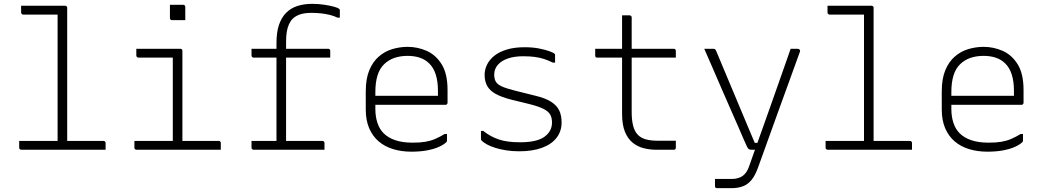

<svg xmlns="http://www.w3.org/2000/svg" viewBox="-20 -780 5440 1000"><path d="M80 -46H519Q523 -46 525 -44.5Q527 -43 528.5 -41Q530 -39 530 -35Q530 -29 530 -23.5Q530 -18 530 -12Q530 -6 530 0H91Q88 0 85.5 -1.5Q83 -3 81.5 -5Q80 -7 80 -11Q80 -17 80 -23Q80 -29 80 -34.5Q80 -40 80 -46ZM90 -750Q128 -750 166 -750Q204 -750 242.5 -750Q281 -750 319 -750Q323 -750 325 -748.5Q327 -747 328.5 -745Q330 -743 330 -739Q330 -650 330 -560.5Q330 -471 330 -381.5Q330 -292 330 -202.5Q330 -113 330 -24H272L280 -34Q280 -43 280 -52.5Q280 -62 280 -71Q280 -150 280 -229Q280 -308 280 -387.5Q280 -467 280 -546Q280 -625 280 -704H274Q232 -704 187.5 -704Q143 -704 101 -704Q98 -704 95.5 -705.5Q93 -707 91.5 -709.5Q90 -712 90 -715Q90 -724 90 -732.5Q90 -741 90 -750Z M880 -34V-58Q880 -81 880 -104Q880 -127 880 -150Q880 -183 880 -216Q880 -249 880 -282Q880 -315 880 -348Q880 -381 880 -414Q880 -447 880 -480H868Q840 -480 812.5 -480Q785 -480 757.5 -480Q730 -480 701 -480Q698 -480 695.5 -481.5Q693 -483 691.5 -485.5Q690 -488 690 -491Q690 -500 690 -508.5Q690 -517 690 -526Q728 -526 766 -526Q804 -526 842.5 -526Q881 -526 919 -526Q923 -526 925 -524.5Q927 -523 928.5 -521Q930 -519 930 -515Q930 -466 930 -418Q930 -370 930 -322.5Q930 -275 930 -227Q930 -179 930 -131Q930 -83 930 -34ZM680 -46H1119Q1123 -46 1125 -44.5Q1127 -43 1128.5 -41Q1130 -39 1130 -35Q1130 -29 1130 -23.5Q1130 -18 1130 -12Q1130 -6 1130 0H691Q688 0 685.5 -1.5Q683 -3 681.5 -5Q680 -7 680 -11Q680 -17 680 -23Q680 -29 680 -34.5Q680 -40 680 -46ZM865 -755Q874 -755 882.5 -755Q891 -755 899.5 -755Q908 -755 916.5 -755Q925 -755 934 -755Q939 -755 942 -752Q945 -749 945 -744V-675Q936 -675 927.5 -675Q919 -675 910.5 -675Q902 -675 893.5 -675Q885 -675 876 -675Q871 -675 868 -678Q865 -681 865 -686Z M1606 -760Q1638 -760 1668 -755.5Q1698 -751 1720 -745Q1742 -739 1747 -733Q1749 -732 1749.5 -730Q1750 -728 1750 -725Q1750 -716 1750 -706.5Q1750 -697 1750 -688H1738Q1720 -697 1697.5 -702.5Q1675 -708 1651 -710.5Q1627 -713 1602 -713Q1568 -713 1544.5 -705.5Q1521 -698 1505 -683Q1493 -671 1485 -653.5Q1477 -636 1473.5 -613.5Q1470 -591 1470 -562Q1470 -499 1470 -436Q1470 -373 1470 -309.5Q1470 -246 1470 -182.5Q1470 -119 1470 -56Q1470 -47 1470 -38.5Q1470 -30 1470 -21L1474 -10H1420Q1420 -65 1420 -119.5Q1420 -174 1420 -228.5Q1420 -283 1420 -337.5Q1420 -392 1420 -446.5Q1420 -501 1420 -556Q1420 -612 1433 -650.5Q1446 -689 1470.5 -713.5Q1495 -738 1529.5 -749Q1564 -760 1606 -760ZM1290 -526H1689Q1693 -526 1695 -524.5Q1697 -523 1698.5 -521Q1700 -519 1700 -515Q1700 -505 1700 -497.5Q1700 -490 1700 -480H1301Q1298 -480 1295.5 -481.5Q1293 -483 1291.5 -485.5Q1290 -488 1290 -491Q1290 -501 1290 -508.5Q1290 -516 1290 -526ZM1290 -46H1659Q1663 -46 1665 -44.5Q1667 -43 1668.5 -41Q1670 -39 1670 -35Q1670 -29 1670 -23.5Q1670 -18 1670 -12.5Q1670 -7 1670 0H1301Q1298 0 1295.5 -1.5Q1293 -3 1291.5 -5Q1290 -7 1290 -11Q1290 -18 1290 -23.5Q1290 -29 1290 -34.5Q1290 -40 1290 -46Z M2103 -536Q2155 -536 2202.5 -515Q2250 -494 2280.5 -445Q2311 -396 2311 -310V-245Q2311 -242 2309.5 -239.5Q2308 -237 2306 -235.5Q2304 -234 2300 -234H2012Q1996 -234 1980 -234Q1964 -234 1948 -234H1929L1907 -281H2261Q2261 -287 2261 -293.5Q2261 -300 2261 -306Q2261 -356 2249.5 -392Q2238 -428 2215 -450Q2195 -470 2166.5 -479.5Q2138 -489 2103 -489Q2025 -489 1980 -445Q1935 -401 1935 -301V-212Q1935 -172 1946 -139.5Q1957 -107 1978 -86Q2002 -62 2039.5 -49.5Q2077 -37 2129 -37Q2168 -37 2195 -41.5Q2222 -46 2245.5 -56Q2269 -66 2296 -82H2308Q2308 -74 2308 -65Q2308 -56 2308 -48Q2308 -46 2307.5 -44Q2307 -42 2305 -40Q2292 -27 2267 -15.5Q2242 -4 2205.5 3Q2169 10 2123 10Q2072 10 2028.5 -3Q1985 -16 1953 -43Q1921 -70 1903 -111.5Q1885 -153 1885 -210V-304Q1885 -370 1903.5 -414.5Q1922 -459 1953.5 -486Q1985 -513 2024 -524.5Q2063 -536 2103 -536Z M2689 -39Q2776 -39 2815.5 -67.5Q2855 -96 2855 -142Q2855 -167 2845.5 -183.5Q2836 -200 2810.5 -213Q2785 -226 2737 -238L2643 -261Q2592 -274 2561.5 -291Q2531 -308 2517.5 -332.5Q2504 -357 2504 -390Q2504 -417 2516.5 -443Q2529 -469 2554.5 -489.5Q2580 -510 2619.5 -522Q2659 -534 2713 -534Q2754 -534 2787.5 -527.5Q2821 -521 2842.5 -513Q2864 -505 2868 -500Q2870 -499 2870.5 -497.5Q2871 -496 2871 -495Q2871 -494 2871 -492Q2871 -482 2871 -473Q2871 -464 2871 -454H2859Q2835 -466 2813 -473Q2791 -480 2765.5 -483.5Q2740 -487 2704 -487Q2659 -487 2625.5 -475.5Q2592 -464 2573 -442.5Q2554 -421 2554 -391Q2554 -369 2562.5 -354.5Q2571 -340 2594.5 -329.5Q2618 -319 2662 -308L2766 -282Q2821 -269 2851 -249.5Q2881 -230 2893 -204Q2905 -178 2905 -142Q2905 -96 2878.5 -62Q2852 -28 2802.5 -10Q2753 8 2684 8Q2648 8 2616.5 3Q2585 -2 2559.5 -10Q2534 -18 2516 -28Q2498 -38 2488 -48Q2487 -50 2486 -51.5Q2485 -53 2485 -56Q2485 -67 2485 -77.5Q2485 -88 2485 -98H2497Q2516 -83 2536 -72Q2556 -61 2578.5 -53.5Q2601 -46 2628 -42.5Q2655 -39 2689 -39Z M3080 -526H3489Q3494 -526 3497 -523Q3500 -520 3500 -515Q3500 -509 3500 -503.5Q3500 -498 3500 -492.5Q3500 -487 3500 -480H3091Q3088 -480 3086 -480.5Q3084 -481 3082.5 -482.5Q3081 -484 3080.5 -486Q3080 -488 3080 -491Q3080 -498 3080 -503.5Q3080 -509 3080 -514.5Q3080 -520 3080 -526ZM3500 -47Q3500 -38 3500 -29.5Q3500 -21 3500 -12Q3500 -6 3497.5 -3Q3495 0 3489 0Q3486 0 3476 0Q3466 0 3452.5 0Q3439 0 3425 0Q3411 0 3400 0Q3365 0 3333 -8Q3301 -16 3275.5 -36.5Q3250 -57 3235 -93.5Q3220 -130 3220 -187Q3220 -239 3220 -290.5Q3220 -342 3220 -393.5Q3220 -445 3220 -496.5Q3220 -548 3220 -600Q3220 -625 3220 -650Q3220 -675 3220 -700Q3230 -700 3239.5 -700Q3249 -700 3259 -700Q3263 -700 3265 -698.5Q3267 -697 3268.5 -695Q3270 -693 3270 -689Q3270 -628 3270 -566.5Q3270 -505 3270 -443.5Q3270 -382 3270 -320.5Q3270 -259 3270 -197Q3270 -153 3278 -123.5Q3286 -94 3303 -77Q3319 -61 3344.5 -54Q3370 -47 3407 -47Q3421 -47 3435 -47Q3449 -47 3463 -47Q3477 -47 3490 -47Z M4134 -526Q4139 -526 4144 -522Q4149 -518 4146 -510Q4117 -429 4087 -347Q4057 -265 4028.5 -186Q4000 -107 3974.5 -36Q3949 35 3928 93Q3914 132 3895.5 155.5Q3877 179 3851 189.5Q3825 200 3789 200Q3780 200 3768 200Q3756 200 3745 200Q3734 200 3726 200Q3718 200 3715 200Q3710 200 3707 198Q3704 196 3704 189V152H3716Q3735 152 3753.5 152Q3772 152 3791 152Q3825 152 3847 137Q3869 122 3881 88Q3889 65 3906 17Q3923 -31 3946.5 -96.5Q3970 -162 3996 -236Q4022 -310 4048.5 -385Q4075 -460 4098 -526Q4102 -526 4106.5 -526Q4111 -526 4115.5 -526Q4120 -526 4124.5 -526Q4129 -526 4134 -526ZM3692 -526Q3700 -526 3703.5 -524Q3707 -522 3710 -515Q3730 -467 3754.5 -408.5Q3779 -350 3804.5 -289.5Q3830 -229 3852 -176Q3874 -123 3890 -85.5Q3906 -48 3911 -36H3938L3924 0H3897Q3887 0 3881.5 -2.5Q3876 -5 3870.5 -16.5Q3865 -28 3854 -53Q3844 -76 3827 -115.5Q3810 -155 3788 -204.5Q3766 -254 3742 -309.5Q3718 -365 3694 -420.5Q3670 -476 3648 -526Q3653 -526 3658.5 -526Q3664 -526 3669.5 -526Q3675 -526 3680.5 -526Q3686 -526 3692 -526Z M4280 -46H4719Q4723 -46 4725 -44.5Q4727 -43 4728.5 -41Q4730 -39 4730 -35Q4730 -29 4730 -23.5Q4730 -18 4730 -12Q4730 -6 4730 0H4291Q4288 0 4285.5 -1.5Q4283 -3 4281.5 -5Q4280 -7 4280 -11Q4280 -17 4280 -23Q4280 -29 4280 -34.5Q4280 -40 4280 -46ZM4290 -750Q4328 -750 4366 -750Q4404 -750 4442.5 -750Q4481 -750 4519 -750Q4523 -750 4525 -748.5Q4527 -747 4528.5 -745Q4530 -743 4530 -739Q4530 -650 4530 -560.5Q4530 -471 4530 -381.5Q4530 -292 4530 -202.5Q4530 -113 4530 -24H4472L4480 -34Q4480 -43 4480 -52.5Q4480 -62 4480 -71Q4480 -150 4480 -229Q4480 -308 4480 -387.5Q4480 -467 4480 -546Q4480 -625 4480 -704H4474Q4432 -704 4387.5 -704Q4343 -704 4301 -704Q4298 -704 4295.5 -705.5Q4293 -707 4291.5 -709.5Q4290 -712 4290 -715Q4290 -724 4290 -732.5Q4290 -741 4290 -750Z M5103 -536Q5155 -536 5202.5 -515Q5250 -494 5280.5 -445Q5311 -396 5311 -310V-245Q5311 -242 5309.5 -239.5Q5308 -237 5306 -235.5Q5304 -234 5300 -234H5012Q4996 -234 4980 -234Q4964 -234 4948 -234H4929L4907 -281H5261Q5261 -287 5261 -293.5Q5261 -300 5261 -306Q5261 -356 5249.5 -392Q5238 -428 5215 -450Q5195 -470 5166.5 -479.5Q5138 -489 5103 -489Q5025 -489 4980 -445Q4935 -401 4935 -301V-212Q4935 -172 4946 -139.5Q4957 -107 4978 -86Q5002 -62 5039.5 -49.5Q5077 -37 5129 -37Q5168 -37 5195 -41.5Q5222 -46 5245.5 -56Q5269 -66 5296 -82H5308Q5308 -74 5308 -65Q5308 -56 5308 -48Q5308 -46 5307.5 -44Q5307 -42 5305 -40Q5292 -27 5267 -15.5Q5242 -4 5205.5 3Q5169 10 5123 10Q5072 10 5028.5 -3Q4985 -16 4953 -43Q4921 -70 4903 -111.5Q4885 -153 4885 -210V-304Q4885 -370 4903.5 -414.5Q4922 -459 4953.5 -486Q4985 -513 5024 -524.5Q5063 -536 5103 -536Z"/></svg>

Font: Recursive Monospace Light
Style: Regular
Weight: 300
Version: Version 1.047